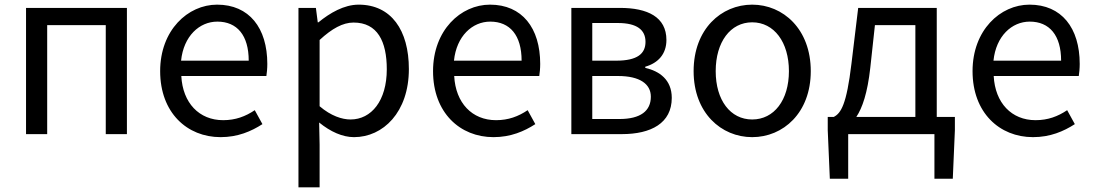

<svg xmlns="http://www.w3.org/2000/svg" viewBox="-20 -577 4707 826"><path d="M92 0H183V-469H435V0H526V-543H92Z M929 13C1003 13 1061 -12 1109 -43L1076 -103C1036 -76 993 -60 940 -60C837 -60 766 -134 760 -250H1126C1128 -263 1130 -282 1130 -302C1130 -457 1052 -557 914 -557C788 -557 669 -447 669 -271C669 -92 785 13 929 13ZM759 -316C770 -422 838 -484 915 -484C1000 -484 1050 -425 1050 -316Z M1264 229H1355V45L1353 -50C1402 -10 1454 13 1503 13C1628 13 1739 -94 1739 -280C1739 -447 1663 -557 1523 -557C1460 -557 1399 -521 1350 -481H1347L1339 -543H1264ZM1488 -63C1452 -63 1404 -78 1355 -120V-405C1408 -454 1455 -480 1501 -480C1604 -480 1644 -399 1644 -279C1644 -144 1578 -63 1488 -63Z M2103 13C2177 13 2235 -12 2283 -43L2250 -103C2210 -76 2167 -60 2114 -60C2011 -60 1940 -134 1934 -250H2300C2302 -263 2304 -282 2304 -302C2304 -457 2226 -557 2088 -557C1962 -557 1843 -447 1843 -271C1843 -92 1959 13 2103 13ZM1933 -316C1944 -422 2012 -484 2089 -484C2174 -484 2224 -425 2224 -316Z M2438 0H2655C2781 0 2870 -47 2870 -156C2870 -234 2817 -271 2756 -285V-290C2812 -306 2847 -345 2847 -405C2847 -504 2766 -543 2647 -543H2438ZM2528 -316V-478H2638C2721 -478 2757 -448 2757 -397C2757 -346 2722 -316 2631 -316ZM2528 -65V-250H2639C2732 -250 2780 -216 2780 -161C2780 -100 2736 -65 2645 -65Z M3216 13C3349 13 3468 -91 3468 -271C3468 -452 3349 -557 3216 -557C3083 -557 2964 -452 2964 -271C2964 -91 3083 13 3216 13ZM3216 -63C3122 -63 3059 -146 3059 -271C3059 -396 3122 -481 3216 -481C3310 -481 3374 -396 3374 -271C3374 -146 3310 -63 3216 -63Z M3724 -285 3744 -469H3918V-74H3664C3690 -113 3712 -177 3724 -285ZM3629 0H4000V192H4079L4088 -17V-74H4010V-543H3672L3643 -303C3622 -127 3598 -90 3567 -74H3541V-17L3550 192H3629Z M4424 13C4498 13 4556 -12 4604 -43L4571 -103C4531 -76 4488 -60 4435 -60C4332 -60 4261 -134 4255 -250H4621C4623 -263 4625 -282 4625 -302C4625 -457 4547 -557 4409 -557C4283 -557 4164 -447 4164 -271C4164 -92 4280 13 4424 13ZM4254 -316C4265 -422 4333 -484 4410 -484C4495 -484 4545 -425 4545 -316Z"/></svg>

Font: Source Han Sans HK
Style: Regular
Weight: 400
Designer: Ryoko NISHIZUKA 西塚涼子 (kana, bopomofo & ideographs); Paul D. Hunt (Latin, Greek & Cyrillic); Sandoll Communications 산돌커뮤니
Foundry: Adobe
Version: Version 2.000;hotconv 1.0.107;makeotfexe 2.5.65593